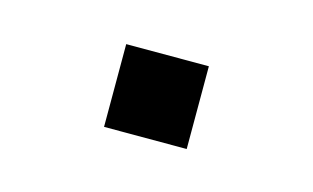

<svg xmlns="http://www.w3.org/2000/svg" viewBox="-32 -159 357 219"><g transform="rotate(15 146.5 -49.0)"><path d="M97.7 0V-97.7H195.3V0Z"/></g></svg>

Font: BabelStone Zanabazar
Style: Regular
Weight: 400
Designer: Andrew West
Foundry: Andrew West
Version: Version 10.002;August 6, 2021